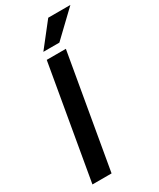

<svg xmlns="http://www.w3.org/2000/svg" viewBox="-226 -974 863 1044"><g transform="rotate(-30 205.5 -452.5)"><path d="M155.8 -757.8 271.5 -905.3H410.6L256.3 -757.8ZM270 -710.9 146.5 0H26.4L149.9 -710.9Z"/></g></svg>

Font: Mardoto Medium
Style: Italic
Weight: 500
Italic angle: -12°
Designer: Christian Robertson, Vahan Hovhannisyan
Foundry: Google
Version: Version 1.000